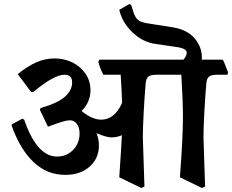

<svg xmlns="http://www.w3.org/2000/svg" viewBox="-20 -879 1152 953"><path d="M1109 -508H1057Q1030 -508 1018 -499Q1006 -490 1004 -464Q999 -408 994.5 -327.5Q990 -247 990 -195L998 47L982 54L873 1Q888 -196 888 -297Q888 -380 880 -508H756Q729 -508 717 -499Q705 -490 703 -464Q698 -408 693.5 -327.5Q689 -247 689 -195L697 47L681 54L572 1Q582 -147 585 -208Q562 -197 531 -197Q506 -198 459 -218Q471 -189 471 -158Q471 -92 424.5 -51.5Q378 -11 304 -11Q213 -11 146 -75Q79 -139 38 -255L39 -262L91 -290L100 -285Q163 -102 263 -102Q311 -102 343 -135Q375 -168 375 -217Q375 -246 361.5 -264Q348 -282 327 -282Q313 -282 289.5 -275Q266 -268 218 -250L178 -334L182 -343Q264 -366 301 -398Q338 -430 338 -470Q338 -489 329 -498.5Q320 -508 300 -508Q248 -508 146 -423L135 -422L68 -511Q117 -551 161 -570Q205 -589 251 -589Q299 -589 339.5 -569Q380 -549 404.5 -513Q429 -477 429 -431Q429 -372 385 -328Q437 -285 483 -285Q515 -285 541.5 -306Q568 -327 586 -369Q584 -432 579 -508H493Q475 -542 468 -573L474 -583H1084L1090 -576L1112 -520ZM726 -761 840 -743Q910 -731 946 -688.5Q982 -646 982 -594Q982 -567 973 -543H858Q883 -571 895 -588.5Q907 -606 907 -616Q907 -628 893.5 -635.5Q880 -643 847 -647L752 -661Q690 -669 638.5 -717.5Q587 -766 572 -830L622 -859L631 -855Q642 -815 651 -798Q660 -781 675.5 -773.5Q691 -766 726 -761Z"/></svg>

Font: Sahitya
Style: Bold
Weight: 700
Designer: Juan Pablo del Peral
Foundry: Juan Pablo del Peral (http://www.huertatipografica.com)
Version: Version 1.001;PS 001.000;hotconv 1.0.70;makeotf.lib2.5.58329